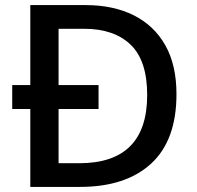

<svg xmlns="http://www.w3.org/2000/svg" viewBox="-20 -734 773 754"><path d="M316 -714Q425 -714 505 -674Q585 -634 629 -556.5Q673 -479 673 -364Q673 -183 573.5 -91.5Q474 0 294 0H99V-306H28V-400H99V-714ZM310 -621H210V-400H367V-306H210V-93H291Q558 -93 558 -361Q558 -496 493 -558.5Q428 -621 310 -621Z"/></svg>

Font: Noto Sans Javanese Medium
Style: Regular
Weight: 500
Version: Version 2.004